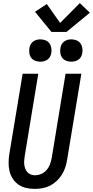

<svg xmlns="http://www.w3.org/2000/svg" viewBox="-20 -1211 600 1239"><path d="M204 8Q175 8 147.5 1.5Q120 -5 98 -20.5Q76 -36 61.5 -59Q47 -82 41 -108.5Q35 -135 35.5 -164Q36 -193 41 -222L126 -735H227L140 -207Q138 -193 136.5 -178.5Q135 -164 136.5 -150Q138 -136 143 -123Q148 -110 156.5 -100Q165 -90 178.5 -85Q192 -80 206 -80Q227 -80 247 -89Q267 -98 281.5 -115Q296 -132 303 -152Q310 -172 314 -193L403 -735H505L413 -179Q409 -154 401 -130Q393 -106 379 -83.5Q365 -61 345 -42.5Q325 -24 302 -12.5Q279 -1 253.5 3.5Q228 8 204 8ZM440 -813Q423 -813 407 -819Q391 -825 381.5 -838Q372 -851 369.5 -868Q367 -885 370 -902Q372 -914 378 -925Q384 -936 394.5 -943.5Q405 -951 416.5 -954Q428 -957 440 -957Q457 -957 473 -951Q489 -945 498.5 -932Q508 -919 511 -902Q514 -885 511 -868Q509 -856 503 -845Q497 -834 486.5 -826.5Q476 -819 464 -816Q452 -813 440 -813ZM240 -813Q223 -813 207 -819Q191 -825 181.5 -838Q172 -851 169.5 -868Q167 -885 170 -902Q172 -914 178 -925Q184 -936 194.5 -943.5Q205 -951 216.5 -954Q228 -957 240 -957Q257 -957 273 -951Q289 -945 298.5 -932Q308 -919 311 -902Q314 -885 311 -868Q309 -856 303 -845Q297 -834 286.5 -826.5Q276 -819 264 -816Q252 -813 240 -813ZM312 -1005 206 -1135 282 -1185 368 -1063 495 -1191 560 -1129 409 -1005Z"/></svg>

Font: Iosevka Curly Semibold Oblique
Style: Regular
Weight: 600
Italic angle: -9°
Monospace: yes
Designer: Belleve Invis
Foundry: Belleve Invis
Version: Version 11.1.0; ttfautohint (v1.8.3)